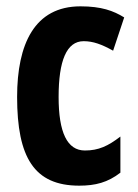

<svg xmlns="http://www.w3.org/2000/svg" viewBox="-20 -576 437 606"><path d="M230 10C281 10 320 0 360 -31V-145C321 -115 291 -101 248 -101C192 -101 165 -158 165 -270C165 -384 190 -446 244 -446C274 -446 301 -436 337 -416L372 -521C338 -542 300 -556 234 -556C89 -556 34 -437 34 -270C34 -79 88 10 230 10Z"/></svg>

Font: Noto Sans Tamil ExtraCondensed
Style: Bold
Weight: 700
Width: 2
Designer: Jelle Bosma - Monotype Design Team
Foundry: Monotype Imaging Inc.
Version: Version 2.004